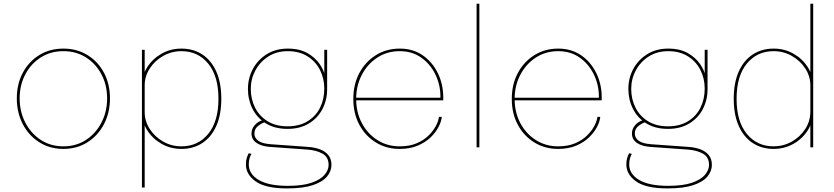

<svg xmlns="http://www.w3.org/2000/svg" viewBox="-20 -802 4541 1045"><path d="M325 8.5Q251 8.5 193.8 -27.8Q136.5 -64 104 -126.5Q71.5 -189 71.5 -266.5Q71.5 -344.5 104 -405.8Q136.5 -467 193.8 -502.2Q251 -537.5 325 -537.5Q399 -537.5 456.2 -502.2Q513.5 -467 546 -405.8Q578.5 -344.5 578.5 -266.5Q578.5 -189 546 -126.5Q513.5 -64 456.2 -27.8Q399 8.5 325 8.5ZM325 -5.5Q394.5 -5.5 448 -40.5Q501.5 -75.5 532.2 -134.8Q563 -194 563 -266.5Q563 -339 532.2 -397.2Q501.5 -455.5 448 -489.5Q394.5 -523.5 325 -523.5Q255.5 -523.5 202 -489.5Q148.5 -455.5 117.8 -397.2Q87 -339 87 -266.5Q87 -194 117.8 -134.8Q148.5 -75.5 202 -40.5Q255.5 -5.5 325 -5.5Z M752.5 218.5V-531H767.5V218.5ZM967.5 8.5Q907.5 8.5 858.8 -19.5Q810 -47.5 781.2 -93.2Q752.5 -139 752.5 -191.5Q752.5 -192.5 752.5 -193.5Q752.5 -194.5 752.5 -195H767.5Q767.5 -194.5 767.5 -193.5Q767.5 -192.5 767.5 -191.5Q767.5 -142.5 795 -100Q822.5 -57.5 868 -31.5Q913.5 -5.5 967.5 -5.5Q1057.5 -5.5 1113.2 -73.2Q1169 -141 1169 -264.5Q1169 -388 1113.2 -455.8Q1057.5 -523.5 967.5 -523.5Q913.5 -523.5 868 -497.5Q822.5 -471.5 795 -429.2Q767.5 -387 767.5 -337.5H752.5Q752.5 -390.5 781.2 -436Q810 -481.5 858.8 -509.5Q907.5 -537.5 967.5 -537.5Q1032.5 -537.5 1081.2 -505.5Q1130 -473.5 1157.2 -412.5Q1184.5 -351.5 1184.5 -264.5Q1184.5 -177.5 1157.2 -116.5Q1130 -55.5 1081.2 -23.5Q1032.5 8.5 967.5 8.5Z M1656.5 -2.5Q1693.5 0 1722.2 11Q1751 22 1767.5 42.8Q1784 63.5 1784 95.5Q1784 129.5 1759.8 158.8Q1735.5 188 1682.5 205.8Q1629.5 223.5 1543 223.5Q1426 223.5 1372.2 185.8Q1318.5 148 1318.5 93.5Q1318.5 71.5 1323.5 56.2Q1328.5 41 1334 32L1348.5 35.5Q1343.5 43.5 1338.8 58.2Q1334 73 1334 92.5Q1334 145.5 1388.2 177.5Q1442.5 209.5 1546.5 209.5Q1626.5 209.5 1675.2 192.8Q1724 176 1746.2 149.8Q1768.5 123.5 1768.5 95.5Q1768.5 53 1735.2 34.2Q1702 15.5 1651.5 12L1448.5 -2.5Q1402.5 -6 1375.8 -24.5Q1349 -43 1349 -75Q1349 -95.5 1359.2 -111Q1369.5 -126.5 1383.5 -136Q1397.5 -145.5 1409 -147.5L1423.5 -137Q1407.5 -133.5 1386 -117.5Q1364.5 -101.5 1364.5 -75Q1364.5 -52 1385.2 -36.2Q1406 -20.5 1453.5 -17ZM1745 -531H1760.5V-317Q1760.5 -257.5 1734.8 -208.2Q1709 -159 1660.8 -129.8Q1612.5 -100.5 1545 -100.5Q1475.5 -100.5 1427.2 -130.5Q1379 -160.5 1354.2 -210Q1329.5 -259.5 1329.5 -318Q1329.5 -377 1356.5 -427Q1383.5 -477 1432.2 -507.2Q1481 -537.5 1546.5 -537.5Q1611 -537.5 1654 -512.5Q1697 -487.5 1720.5 -452.5Q1744 -417.5 1749 -387L1745 -391ZM1545 -114.5Q1609 -114.5 1653.8 -141.8Q1698.5 -169 1721.8 -215.5Q1745 -262 1745 -320Q1745 -375 1721.5 -421.2Q1698 -467.5 1653.5 -495.5Q1609 -523.5 1546 -523.5Q1486 -523.5 1440.8 -494.8Q1395.5 -466 1370.2 -419.2Q1345 -372.5 1345 -318Q1345 -262 1368.5 -215.8Q1392 -169.5 1436.8 -142Q1481.5 -114.5 1545 -114.5Z M1914.5 -256V-270H2383.5L2377 -269Q2377 -272 2377 -273.5Q2377 -275 2377 -277Q2377 -340 2349.8 -396.5Q2322.5 -453 2273 -488.2Q2223.5 -523.5 2155.5 -523.5Q2086.5 -523.5 2033 -488.2Q1979.5 -453 1949 -394Q1918.5 -335 1918.5 -263.5Q1918.5 -190.5 1949.5 -132Q1980.5 -73.5 2034.2 -39.5Q2088 -5.5 2155 -5.5Q2208.5 -5.5 2247.8 -22.2Q2287 -39 2313 -64.8Q2339 -90.5 2353 -117.8Q2367 -145 2369 -166H2384.5Q2382.5 -141.5 2367.2 -111.8Q2352 -82 2323.8 -54.5Q2295.5 -27 2253.2 -9.2Q2211 8.5 2155 8.5Q2083.5 8.5 2026.5 -26.2Q1969.5 -61 1936.2 -122.2Q1903 -183.5 1903 -263.5Q1903 -343.5 1936.2 -405.2Q1969.5 -467 2026.5 -502.2Q2083.5 -537.5 2155.5 -537.5Q2228 -537.5 2281 -500.8Q2334 -464 2363.2 -403.5Q2392.5 -343 2392.5 -272Q2392.5 -268.5 2392.5 -264Q2392.5 -259.5 2392.5 -256Z M2589 -781.5V0H2574V-781.5Z M2777 -256V-270H3246L3239.5 -269Q3239.5 -272 3239.5 -273.5Q3239.5 -275 3239.5 -277Q3239.5 -340 3212.2 -396.5Q3185 -453 3135.5 -488.2Q3086 -523.5 3018 -523.5Q2949 -523.5 2895.5 -488.2Q2842 -453 2811.5 -394Q2781 -335 2781 -263.5Q2781 -190.5 2812 -132Q2843 -73.5 2896.8 -39.5Q2950.5 -5.5 3017.5 -5.5Q3071 -5.5 3110.2 -22.2Q3149.5 -39 3175.5 -64.8Q3201.5 -90.5 3215.5 -117.8Q3229.5 -145 3231.5 -166H3247Q3245 -141.5 3229.8 -111.8Q3214.5 -82 3186.2 -54.5Q3158 -27 3115.8 -9.2Q3073.5 8.5 3017.5 8.5Q2946 8.5 2889 -26.2Q2832 -61 2798.8 -122.2Q2765.5 -183.5 2765.5 -263.5Q2765.5 -343.5 2798.8 -405.2Q2832 -467 2889 -502.2Q2946 -537.5 3018 -537.5Q3090.5 -537.5 3143.5 -500.8Q3196.5 -464 3225.8 -403.5Q3255 -343 3255 -272Q3255 -268.5 3255 -264Q3255 -259.5 3255 -256Z M3727 -2.5Q3764 0 3792.8 11Q3821.5 22 3838 42.8Q3854.5 63.5 3854.5 95.5Q3854.5 129.5 3830.2 158.8Q3806 188 3753 205.8Q3700 223.5 3613.5 223.5Q3496.5 223.5 3442.8 185.8Q3389 148 3389 93.5Q3389 71.5 3394 56.2Q3399 41 3404.5 32L3419 35.5Q3414 43.5 3409.2 58.2Q3404.5 73 3404.5 92.5Q3404.5 145.5 3458.8 177.5Q3513 209.5 3617 209.5Q3697 209.5 3745.8 192.8Q3794.5 176 3816.8 149.8Q3839 123.5 3839 95.5Q3839 53 3805.8 34.2Q3772.5 15.5 3722 12L3519 -2.5Q3473 -6 3446.2 -24.5Q3419.5 -43 3419.5 -75Q3419.5 -95.5 3429.8 -111Q3440 -126.5 3454 -136Q3468 -145.5 3479.5 -147.5L3494 -137Q3478 -133.5 3456.5 -117.5Q3435 -101.5 3435 -75Q3435 -52 3455.8 -36.2Q3476.5 -20.5 3524 -17ZM3815.5 -531H3831V-317Q3831 -257.5 3805.2 -208.2Q3779.5 -159 3731.2 -129.8Q3683 -100.5 3615.5 -100.5Q3546 -100.5 3497.8 -130.5Q3449.5 -160.5 3424.8 -210Q3400 -259.5 3400 -318Q3400 -377 3427 -427Q3454 -477 3502.8 -507.2Q3551.5 -537.5 3617 -537.5Q3681.5 -537.5 3724.5 -512.5Q3767.5 -487.5 3791 -452.5Q3814.5 -417.5 3819.5 -387L3815.5 -391ZM3615.5 -114.5Q3679.5 -114.5 3724.2 -141.8Q3769 -169 3792.2 -215.5Q3815.5 -262 3815.5 -320Q3815.5 -375 3792 -421.2Q3768.5 -467.5 3724 -495.5Q3679.5 -523.5 3616.5 -523.5Q3556.5 -523.5 3511.2 -494.8Q3466 -466 3440.8 -419.2Q3415.5 -372.5 3415.5 -318Q3415.5 -262 3439 -215.8Q3462.5 -169.5 3507.2 -142Q3552 -114.5 3615.5 -114.5Z M4190.5 8.5Q4126 8.5 4077 -23.5Q4028 -55.5 4000.8 -116.5Q3973.5 -177.5 3973.5 -264.5Q3973.5 -351.5 4000.8 -412.5Q4028 -473.5 4077 -505.5Q4126 -537.5 4190.5 -537.5Q4250.5 -537.5 4299.2 -509.5Q4348 -481.5 4376.8 -436Q4405.5 -390.5 4405.5 -337.5Q4405.5 -335.5 4405.5 -333.2Q4405.5 -331 4405.5 -328.5L4390.5 -330.5Q4390.5 -332.5 4390.5 -334Q4390.5 -335.5 4390.5 -337.5Q4390.5 -387 4363 -429.2Q4335.5 -471.5 4290 -497.5Q4244.5 -523.5 4190.5 -523.5Q4100.5 -523.5 4044.8 -455.8Q3989 -388 3989 -264.5Q3989 -141 4044.8 -73.2Q4100.5 -5.5 4190.5 -5.5Q4243.5 -5.5 4289 -31Q4334.5 -56.5 4362.5 -99.5Q4390.5 -142.5 4390.5 -195H4405.5Q4405.5 -137.5 4375.5 -91.2Q4345.5 -45 4296.8 -18.2Q4248 8.5 4190.5 8.5ZM4390.5 0V-781.5H4406V0Z"/></svg>

Font: Epilogue Thin
Style: Regular
Weight: 250
Designer: Tyler Finck
Foundry: Etcetera Type Co
Version: Version 2.111